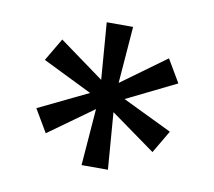

<svg xmlns="http://www.w3.org/2000/svg" viewBox="-51 -743 520 466"><g transform="rotate(10 209.5 -510.0)"><path d="M177 -334 188 -474 78 -395 45 -451 167 -510 45 -570 78 -626 188 -546 177 -686H242L231 -546L341 -626L374 -570L252 -510L374 -451L341 -395L231 -474L242 -334Z"/></g></svg>

Font: Archivo SemiExpanded Light
Style: Regular
Weight: 300
Width: 6
Designer: Hector Gatti
Foundry: Omnibus-Type
Version: Version 2.001